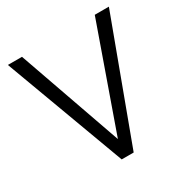

<svg xmlns="http://www.w3.org/2000/svg" viewBox="-163 -847 953 984"><g transform="rotate(-30 313.5 -355.5)"><path d="M15.1 -710.9 278.3 0H349.1L612.8 -710.9H529.3L313.5 -100.1L98.6 -710.9Z"/></g></svg>

Font: Vazirmatn Light
Style: Regular
Weight: 300
Designer: Saber Rastikerdar
Foundry: Saber Rastikerdar
Version: Version 33.003